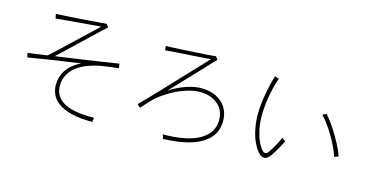

<svg xmlns="http://www.w3.org/2000/svg" viewBox="-82 -1197 3164 1637"><g transform="rotate(15 1500.0 -379.0)"><path d="M890 -460Q863 -457 834.5 -453.5Q806 -450 776 -446Q610 -422 526 -355Q442 -288 442 -185Q442 -149 457.5 -114.5Q473 -80 511.5 -53Q550 -26 619 -10.5Q688 5 795 3L789 41Q677 41 603 22Q529 3 486 -29Q443 -61 425 -101.5Q407 -142 407 -185Q407 -224 421 -266Q435 -308 470.5 -347Q506 -386 570 -417Q446 -400 325 -381.5Q204 -363 112 -347L103 -385Q141 -390 184.5 -396Q228 -402 275 -409Q299 -430 336.5 -465Q374 -500 418 -541.5Q462 -583 506.5 -625Q551 -667 589.5 -703.5Q628 -740 653 -764Q617 -761 564 -756.5Q511 -752 453 -747Q395 -742 343.5 -737.5Q292 -733 259 -730L251 -769Q285 -770 336 -773Q387 -776 444 -780Q501 -784 553.5 -788Q606 -792 643.5 -795Q681 -798 691 -799L712 -773Q702 -765 670.5 -735.5Q639 -706 596 -665Q553 -624 505 -578.5Q457 -533 412.5 -490.5Q368 -448 335 -418Q428 -431 526 -445Q624 -459 716.5 -473Q809 -487 884 -499Z M1865 -252Q1865 -126 1751.5 -54.5Q1638 17 1410 25L1397 -12Q1618 -14 1724 -78.5Q1830 -143 1830 -252Q1830 -316 1800 -358.5Q1770 -401 1721 -422.5Q1672 -444 1613 -444Q1567 -444 1514 -429.5Q1461 -415 1407 -389Q1353 -363 1304.5 -329Q1256 -295 1220 -257Q1198 -234 1179.5 -213Q1161 -192 1151 -181L1123 -206Q1144 -226 1182.5 -266Q1221 -306 1269.5 -357Q1318 -408 1370.5 -464Q1423 -520 1473 -573Q1523 -626 1563.5 -669Q1604 -712 1627 -737Q1597 -735 1553 -732Q1509 -729 1460.5 -726Q1412 -723 1366 -720Q1320 -717 1284 -714.5Q1248 -712 1231 -710L1227 -747Q1243 -747 1277.5 -748.5Q1312 -750 1357 -752.5Q1402 -755 1449.5 -758Q1497 -761 1541 -763.5Q1585 -766 1617.5 -768.5Q1650 -771 1663 -773L1683 -747Q1613 -672 1550.5 -606.5Q1488 -541 1440.5 -490.5Q1393 -440 1366 -411.5Q1339 -383 1339 -383Q1413 -430 1484 -454Q1555 -478 1613 -478Q1690 -478 1746.5 -450Q1803 -422 1834 -371.5Q1865 -321 1865 -252Z M2420 -224Q2404 -190 2380.5 -149Q2357 -108 2338 -81Q2289 -10 2231 -72Q2204 -102 2182.5 -149Q2161 -196 2149 -253Q2137 -310 2135 -367Q2134 -451 2149.5 -546.5Q2165 -642 2193 -738L2230 -727Q2198 -633 2184 -541Q2170 -449 2171 -368Q2172 -315 2183 -263Q2194 -211 2213 -168Q2232 -125 2256 -98Q2285 -69 2309 -102Q2321 -119 2336.5 -144.5Q2352 -170 2366.5 -198Q2381 -226 2390 -249ZM2894 -219 2859 -204Q2843 -254 2813.5 -312Q2784 -370 2746 -427Q2708 -484 2668 -527L2701 -543Q2739 -501 2776.5 -444Q2814 -387 2845.5 -328Q2877 -269 2894 -219Z"/></g></svg>

Font: Zen Kaku Gothic Antique Light
Style: Regular
Weight: 300
Designer: Yoshimichi Ohira
Foundry: Positype
Version: Version 1.001